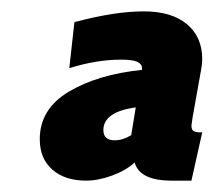

<svg xmlns="http://www.w3.org/2000/svg" viewBox="-20 -752 376 338"><path d="M50 -507Q50 -560 101 -590.5Q152 -621 230 -629V-632Q230 -639 222 -643Q214 -647 193 -647Q150 -647 102 -632L111 -713Q182 -732 233 -732Q282 -732 309 -709.5Q336 -687 336 -648Q336 -639 334 -629L319 -545L317 -531Q317 -524 320.5 -521.5Q324 -519 333 -519H336L317 -434H282Q226 -434 217 -466Q202 -452 177.5 -443Q153 -434 132 -434Q94 -434 72 -453.5Q50 -473 50 -507ZM219 -563Q162 -555 162 -523Q162 -505 182 -505Q196 -505 211 -514Z"/></svg>

Font: Cabin
Style: Bold Italic
Weight: 700
Italic angle: -7°
Designer: Pablo Impallari
Foundry: Pablo Impallari. http://www.impallari.com Igino Marini. http://www.ikern.com
Version: Version 2.200